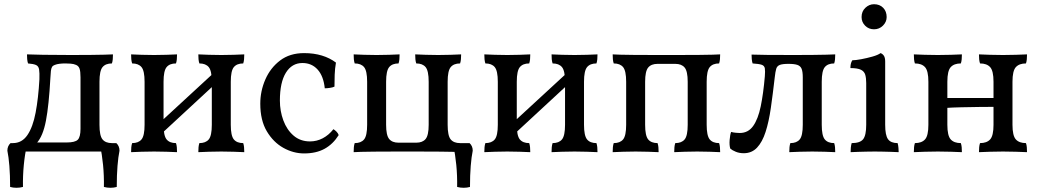

<svg xmlns="http://www.w3.org/2000/svg" viewBox="-20 -719 4929 911"><path d="M43 0V-40H117L127 -43H296Q336 -43 349 -56Q362 -69 362 -108V-352Q362 -380 357.5 -393Q353 -406 341 -411Q330 -416 315 -417Q300 -418 290 -418Q276 -418 263 -416.5Q250 -415 240 -411Q231 -408 227 -401.5Q223 -395 221.5 -382.5Q220 -370 219 -348Q212 -220 198 -146.5Q184 -73 154 -40H41Q84 -40 110 -78Q136 -116 149 -184.5Q162 -253 167 -343Q168 -374 165.5 -389.5Q163 -405 151 -410.5Q139 -416 113 -418Q110 -427 109 -438.5Q108 -450 108 -461Q135 -460 184.5 -459Q234 -458 319 -458Q376 -458 413 -458.5Q450 -459 474 -459.5Q498 -460 516 -461Q516 -448 515 -437.5Q514 -427 511 -418Q481 -418 466.5 -400.5Q452 -383 452 -331V-127Q452 -75 466.5 -57.5Q481 -40 511 -40V0ZM473 168Q474 115 469 63.5Q464 12 455 -26V-40H532Q547 -26 547 -4Q541 25 537.5 68.5Q534 112 534 168Q520 172 504 172Q488 172 473 168ZM89 168Q74 172 58 172Q42 172 28 168Q28 112 24.5 68.5Q21 25 15 -4Q15 -26 30 -40H107V-26Q98 12 93 63.5Q88 115 89 168Z M921 3Q921 -10 922 -20.5Q923 -31 926 -40Q956 -40 970.5 -57.5Q985 -75 985 -127V-331Q985 -383 970.5 -400.5Q956 -418 926 -418Q923 -427 922 -437.5Q921 -448 921 -461Q943 -460 971 -459Q999 -458 1030 -458Q1061 -458 1089 -459Q1117 -460 1139 -461Q1139 -448 1138 -437.5Q1137 -427 1134 -418Q1104 -418 1089.5 -400.5Q1075 -383 1075 -331V-127Q1075 -75 1089.5 -57.5Q1104 -40 1134 -40Q1137 -31 1138 -20.5Q1139 -10 1139 3Q1117 2 1089 1Q1061 0 1030 0Q999 0 971 1Q943 2 921 3ZM602 3Q602 -10 603 -20.5Q604 -31 607 -40Q637 -40 651.5 -57.5Q666 -75 666 -127V-331Q666 -383 651.5 -400.5Q637 -418 607 -418Q604 -427 603 -437.5Q602 -448 602 -461Q624 -460 652 -459Q680 -458 711 -458Q742 -458 770 -459Q798 -460 820 -461Q820 -448 819 -437.5Q818 -427 815 -418Q785 -418 770.5 -400.5Q756 -383 756 -331V-127Q756 -75 770.5 -57.5Q785 -40 815 -40Q818 -31 819 -20.5Q820 -10 820 3Q798 2 770 1Q742 0 711 0Q680 0 652 1Q624 2 602 3ZM738 -77V-137L1006 -384V-325Z M1587 -78Q1560 -35 1520 -13Q1480 9 1423 9Q1372 9 1324.5 -17.5Q1277 -44 1246 -96Q1215 -148 1215 -227Q1215 -287 1239 -342Q1263 -397 1309 -432Q1355 -467 1423 -467Q1469 -467 1507 -455.5Q1545 -444 1574 -422Q1569 -393 1568 -364.5Q1567 -336 1567 -308Q1559 -304 1545 -302Q1531 -300 1521 -300Q1515 -358 1487 -389Q1459 -420 1415 -420Q1365 -420 1336.5 -374Q1308 -328 1308 -242Q1308 -192 1324.5 -147.5Q1341 -103 1373 -75.5Q1405 -48 1451 -48Q1483 -48 1511.5 -63Q1540 -78 1562 -106Q1569 -102 1576.5 -94.5Q1584 -87 1587 -78Z M2168 -461Q2168 -448 2167 -437.5Q2166 -427 2163 -418Q2133 -418 2118.5 -400.5Q2104 -383 2104 -331V-127Q2104 -75 2118.5 -57.5Q2133 -40 2163 -40Q2166 -31 2167 -20.5Q2168 -10 2168 3Q2154 2 2132 1.5Q2110 1 2070 0.5Q2030 0 1959 0H1867Q1796 0 1756 0.5Q1716 1 1694 1.5Q1672 2 1658 3Q1658 -10 1659 -20.5Q1660 -31 1663 -40Q1693 -40 1707.5 -57.5Q1722 -75 1722 -127V-331Q1722 -383 1707.5 -400.5Q1693 -418 1663 -418Q1660 -427 1659 -437.5Q1658 -448 1658 -461Q1680 -460 1708 -459Q1736 -458 1767 -458Q1798 -458 1826 -459Q1854 -460 1876 -461Q1876 -448 1875 -437.5Q1874 -427 1871 -418Q1841 -418 1826.5 -400.5Q1812 -383 1812 -331V-127Q1812 -77 1826.5 -59.5Q1841 -42 1871 -42H1955Q1985 -42 1999.5 -59.5Q2014 -77 2014 -127V-331Q2014 -383 1999.5 -400.5Q1985 -418 1955 -418Q1952 -427 1951 -437.5Q1950 -448 1950 -461Q1972 -460 2000 -459Q2028 -458 2059 -458Q2090 -458 2118 -459Q2146 -460 2168 -461ZM2149 168Q2150 115 2145 63.5Q2140 12 2131 -26V-40H2208Q2223 -26 2223 -4Q2217 25 2213.5 68.5Q2210 112 2210 168Q2196 172 2180 172Q2164 172 2149 168Z M2597 3Q2597 -10 2598 -20.5Q2599 -31 2602 -40Q2632 -40 2646.5 -57.5Q2661 -75 2661 -127V-331Q2661 -383 2646.5 -400.5Q2632 -418 2602 -418Q2599 -427 2598 -437.5Q2597 -448 2597 -461Q2619 -460 2647 -459Q2675 -458 2706 -458Q2737 -458 2765 -459Q2793 -460 2815 -461Q2815 -448 2814 -437.5Q2813 -427 2810 -418Q2780 -418 2765.5 -400.5Q2751 -383 2751 -331V-127Q2751 -75 2765.5 -57.5Q2780 -40 2810 -40Q2813 -31 2814 -20.5Q2815 -10 2815 3Q2793 2 2765 1Q2737 0 2706 0Q2675 0 2647 1Q2619 2 2597 3ZM2278 3Q2278 -10 2279 -20.5Q2280 -31 2283 -40Q2313 -40 2327.5 -57.5Q2342 -75 2342 -127V-331Q2342 -383 2327.5 -400.5Q2313 -418 2283 -418Q2280 -427 2279 -437.5Q2278 -448 2278 -461Q2300 -460 2328 -459Q2356 -458 2387 -458Q2418 -458 2446 -459Q2474 -460 2496 -461Q2496 -448 2495 -437.5Q2494 -427 2491 -418Q2461 -418 2446.5 -400.5Q2432 -383 2432 -331V-127Q2432 -75 2446.5 -57.5Q2461 -40 2491 -40Q2494 -31 2495 -20.5Q2496 -10 2496 3Q2474 2 2446 1Q2418 0 2387 0Q2356 0 2328 1Q2300 2 2278 3ZM2414 -77V-137L2682 -384V-325Z M2887 3Q2887 -10 2888 -20.5Q2889 -31 2892 -40Q2922 -40 2936.5 -57.5Q2951 -75 2951 -127V-331Q2951 -383 2936.5 -400.5Q2922 -418 2892 -418Q2889 -427 2888 -437.5Q2887 -448 2887 -461Q2901 -460 2923 -459.5Q2945 -459 2985 -458.5Q3025 -458 3096 -458H3188Q3259 -458 3299 -458.5Q3339 -459 3361 -459.5Q3383 -460 3397 -461Q3397 -448 3396 -437.5Q3395 -427 3392 -418Q3362 -418 3347.5 -400.5Q3333 -383 3333 -331V-127Q3333 -75 3347.5 -57.5Q3362 -40 3392 -40Q3395 -31 3396 -20.5Q3397 -10 3397 3Q3375 2 3347 1Q3319 0 3288 0Q3257 0 3229 1Q3201 2 3179 3Q3179 -10 3180 -20.5Q3181 -31 3184 -40Q3214 -40 3228.5 -57.5Q3243 -75 3243 -127V-331Q3243 -381 3228.5 -398.5Q3214 -416 3184 -416H3100Q3070 -416 3055.5 -398.5Q3041 -381 3041 -331V-127Q3041 -75 3055.5 -57.5Q3070 -40 3100 -40Q3103 -31 3104 -20.5Q3105 -10 3105 3Q3083 2 3055 1Q3027 0 2996 0Q2965 0 2937 1Q2909 2 2887 3Z M3509 8Q3488 8 3471 1Q3454 -6 3445 -14Q3440 -30 3442 -55Q3444 -80 3449 -93Q3460 -90 3472 -89Q3484 -88 3490 -88Q3530 -88 3553.5 -121Q3577 -154 3589.5 -214.5Q3602 -275 3609 -357Q3611 -382 3609 -394.5Q3607 -407 3594.5 -411.5Q3582 -416 3551 -418Q3548 -427 3547 -438.5Q3546 -450 3546 -460Q3571 -459 3619 -458.5Q3667 -458 3749 -458Q3803 -458 3839.5 -458.5Q3876 -459 3900.5 -459.5Q3925 -460 3943 -461Q3943 -448 3942 -437.5Q3941 -427 3938 -418Q3908 -418 3893.5 -400.5Q3879 -383 3879 -331V-127Q3879 -75 3893.5 -57.5Q3908 -40 3938 -40Q3941 -31 3942 -20.5Q3943 -10 3943 3Q3921 2 3893 1Q3865 0 3834 0Q3803 0 3775 1Q3747 2 3725 3Q3725 -10 3726 -20.5Q3727 -31 3730 -40Q3760 -40 3774.5 -57.5Q3789 -75 3789 -127V-352Q3789 -379 3783.5 -392.5Q3778 -406 3763.5 -411Q3749 -416 3721 -416Q3693 -416 3680 -411Q3667 -406 3663 -392.5Q3659 -379 3656 -352Q3647 -273 3637.5 -207Q3628 -141 3612.5 -93Q3597 -45 3572 -18.5Q3547 8 3509 8Z M4016 3Q4016 -7 4017 -18.5Q4018 -30 4021 -40Q4061 -40 4075.5 -58.5Q4090 -77 4090 -127V-325Q4090 -348 4085.5 -364Q4081 -380 4065 -388Q4049 -396 4015 -396Q4015 -407 4017 -416Q4019 -425 4024 -433Q4039 -433 4066 -438Q4093 -443 4119.5 -450.5Q4146 -458 4158 -467Q4167 -464 4173.5 -455Q4180 -446 4180 -427V-127Q4180 -77 4193.5 -58.5Q4207 -40 4239 -40Q4242 -30 4243 -17Q4244 -4 4244 3Q4227 2 4208 1.5Q4189 1 4169.5 0.5Q4150 0 4131 0Q4112 0 4091.5 0.5Q4071 1 4052 1.5Q4033 2 4016 3ZM4127 -580Q4102 -580 4085 -597Q4068 -614 4068 -638Q4068 -665 4086 -682Q4104 -699 4127 -699Q4154 -699 4170.5 -682Q4187 -665 4187 -638Q4187 -615 4169.5 -597.5Q4152 -580 4127 -580Z M4625 3Q4625 -10 4626 -20.5Q4627 -31 4630 -40Q4662 -40 4678 -57.5Q4694 -75 4694 -127V-331Q4694 -383 4678 -400.5Q4662 -418 4630 -418Q4627 -427 4626 -437.5Q4625 -448 4625 -461Q4648 -460 4677.5 -459Q4707 -458 4739 -458Q4771 -458 4800.5 -459Q4830 -460 4853 -461Q4853 -448 4852 -437.5Q4851 -427 4848 -418Q4816 -418 4800 -400.5Q4784 -383 4784 -331V-127Q4784 -75 4800 -57.5Q4816 -40 4848 -40Q4851 -31 4852 -20.5Q4853 -10 4853 3Q4830 2 4800.5 1Q4771 0 4739 0Q4707 0 4677.5 1Q4648 2 4625 3ZM4316 3Q4316 -10 4317 -20.5Q4318 -31 4321 -40Q4353 -40 4369 -57.5Q4385 -75 4385 -127V-331Q4385 -383 4369 -400.5Q4353 -418 4321 -418Q4318 -427 4317 -437.5Q4316 -448 4316 -461Q4338 -460 4368 -459Q4398 -458 4430 -458Q4462 -458 4492 -459Q4522 -460 4544 -461Q4544 -448 4543 -437.5Q4542 -427 4539 -418Q4507 -418 4491 -400.5Q4475 -383 4475 -331V-127Q4475 -75 4491 -57.5Q4507 -40 4539 -40Q4542 -31 4543 -20.5Q4544 -10 4544 3Q4522 2 4492 1Q4462 0 4430 0Q4398 0 4368 1Q4338 2 4316 3ZM4470 -207V-254H4698V-212Q4669 -212 4626.5 -211.5Q4584 -211 4541 -210Q4498 -209 4470 -207Z"/></svg>

Font: Vollkorn
Style: Regular
Weight: 400
Designer: Friedrich Althausen
Foundry: Friedrich Althausen
Version: Version 4.104